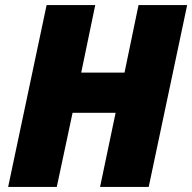

<svg xmlns="http://www.w3.org/2000/svg" viewBox="-20 -734 755 754"><path d="M12 0H203L265 -291H434L373 0H564L715 -714H524L469 -449H299L354 -714H163Z"/></svg>

Font: Noto Sans Black
Style: Italic
Weight: 900
Italic angle: -12°
Designer: Monotype Design Team
Foundry: Monotype Imaging Inc.
Version: Version 2.013